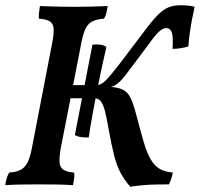

<svg xmlns="http://www.w3.org/2000/svg" viewBox="-27 -702 761 731"><path d="M-7 3Q-5 -12 -1 -24.5Q3 -37 8 -45Q35 -47 51 -55Q67 -63 77 -82Q87 -101 94 -136L172 -540Q179 -576 177 -594.5Q175 -613 162 -621Q149 -629 121 -631Q120 -640 121.5 -652.5Q123 -665 125 -679Q144 -678 165.5 -677.5Q187 -677 210 -676.5Q233 -676 255 -676Q277 -676 299 -676.5Q321 -677 342 -677.5Q363 -678 383 -679Q381 -665 378 -652.5Q375 -640 369 -631Q342 -629 325.5 -621Q309 -613 299.5 -594.5Q290 -576 283 -540L204 -136Q198 -101 200 -82Q202 -63 215.5 -55Q229 -47 255 -45Q257 -37 255.5 -24.5Q254 -12 251 3Q223 1 190 0.5Q157 0 124 0Q92 0 56 0.5Q20 1 -7 3ZM469 9Q447 -16 432.5 -43Q418 -70 408 -108.5Q398 -147 387 -208Q380 -249 373.5 -275.5Q367 -302 358 -315Q349 -328 331 -328H227L237 -378H341Q355 -378 368 -389Q381 -400 403.5 -427.5Q426 -455 464 -506Q506 -562 532.5 -596.5Q559 -631 578.5 -649.5Q598 -668 617 -675Q636 -682 661 -682Q676 -682 690.5 -680.5Q705 -679 714 -676Q709 -653 704 -627.5Q699 -602 695.5 -576Q692 -550 690 -525Q677 -521 661 -518.5Q645 -516 630 -516Q633 -565 626.5 -580Q620 -595 607 -595Q595 -595 582.5 -585Q570 -575 552 -551Q534 -527 502 -484Q473 -445 455.5 -422Q438 -399 426 -388.5Q414 -378 404 -374Q394 -370 381 -368L384 -372Q421 -370 440 -361Q459 -352 470 -329.5Q481 -307 492 -264Q508 -203 520 -162Q532 -121 546 -96.5Q560 -72 579.5 -60Q599 -48 631 -45Q630 -40 628 -32Q626 -24 623 -15.5Q620 -7 616 0Q591 0 566.5 0.5Q542 1 518 3Q494 5 469 9ZM311 -179Q296 -178 282 -180Q268 -182 258 -188L325 -532Q340 -534 354.5 -532Q369 -530 378 -523Q370 -489 360.5 -444.5Q351 -400 342 -355Q333 -309 324.5 -262Q316 -215 311 -179Z"/></svg>

Font: Vollkorn Medium
Style: Italic
Weight: 500
Italic angle: -11°
Designer: Friedrich Althausen
Foundry: Friedrich Althausen
Version: Version 5.000